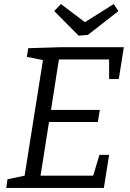

<svg xmlns="http://www.w3.org/2000/svg" viewBox="-20 -932 646 952"><path d="M473 -164H521L495 0H11L17 -43L102 -61L193 -634L113 -650L120 -693L282 -698H594L569 -540H521V-637H272L233 -387H475L465 -327H223L181 -61H442ZM544 -912 567 -877 416 -759 370 -755 249 -877 282 -912 401 -822Z"/></svg>

Font: Bitter
Style: Italic
Weight: 400
Italic angle: -9°
Designer: Sol Matas, and Bitter project Authors
Foundry: Sol Matas
Version: Version 2.001